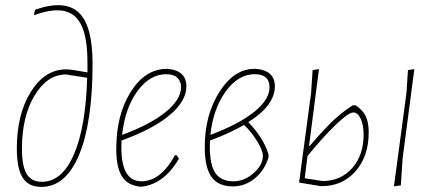

<svg xmlns="http://www.w3.org/2000/svg" viewBox="-20 -727 1707 753"><path d="M142 6Q92 6 69 -30Q46 -66 46 -145Q46 -279 101 -367Q156 -455 240 -455Q260 -455 323 -443V-484Q323 -621 272.5 -664Q222 -707 115 -668L113 -670L118 -689Q233 -729 288 -678.5Q343 -628 343 -477Q343 -247 290.5 -120.5Q238 6 142 6ZM66 -144Q66 -76 84.5 -45Q103 -14 144 -14Q223 -14 269.5 -120.5Q316 -227 322 -422L238 -435Q164 -434 115 -351.5Q66 -269 66 -144Z M682 -105Q624 -6 537 5H528Q479 -1 457.5 -36.5Q436 -72 436 -143Q436 -276 492 -365.5Q548 -455 631 -457H636Q711 -451 711 -388Q711 -331 646 -276Q581 -221 457 -176Q456 -167 456 -148Q456 -16 535 -16Q610 -16 666 -118H673ZM633 -436Q567 -436 518.5 -369Q470 -302 459 -198Q570 -239 630 -288Q690 -337 690 -385Q690 -408 675.5 -422Q661 -436 633 -436Z M893 4Q836 4 809.5 -33Q783 -70 783 -150Q783 -276 840.5 -366.5Q898 -457 978 -457H983Q1058 -451 1058 -388Q1058 -314 954 -248Q1014 -185 1033 -122V-110Q1018 -59 979.5 -27.5Q941 4 893 4ZM979 -436Q914 -436 865 -368Q816 -300 805 -198Q915 -239 976 -287.5Q1037 -336 1037 -385Q1037 -436 979 -436ZM803 -151Q803 -80 825 -48Q847 -16 896 -16Q938 -16 974.5 -48Q1011 -80 1011 -116Q1011 -137 988 -174Q965 -211 937 -237Q882 -205 804 -176Q803 -168 803 -151Z M1153 -11 1200 -362 1206 -452 1231 -456 1192 -155H1195Q1249 -218 1284.5 -252Q1320 -286 1363 -314H1375Q1403 -295 1414.5 -271Q1426 -247 1426 -208Q1426 -114 1374.5 -55.5Q1323 3 1242 3H1238ZM1605 -456 1559 -106 1552 0 1525 4 1574 -362 1580 -452ZM1366 -286Q1347 -286 1296.5 -237.5Q1246 -189 1186 -115L1175 -28L1245 -17Q1316 -17 1361 -67.5Q1406 -118 1406 -199Q1406 -237 1394.5 -261.5Q1383 -286 1366 -286Z"/></svg>

Font: Alegreya Sans Thin
Style: Italic
Weight: 100
Italic angle: -7°
Designer: Juan Pablo del Peral
Foundry: Huerta Tipografica
Version: Version 2.007